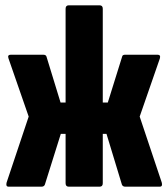

<svg xmlns="http://www.w3.org/2000/svg" viewBox="-20 -703 634 723"><path d="M13 0Q6 0 4.5 -4.5Q3 -9 5 -16L88 -264L12 -483Q7 -497 21 -497H142Q153 -497 155 -490L208 -317H227V-670Q227 -683 239 -683H355Q367 -683 367 -670V-317H386L440 -490Q441 -497 452 -497H573Q586 -497 582 -483L506 -264L589 -16Q591 -9 589.5 -4.5Q588 0 581 0H452Q442 0 439 -8L381 -199H367V-13Q367 0 355 0H239Q227 0 227 -13V-199H209L149 -8Q146 0 136 0Z"/></svg>

Font: Sofia Sans Extra Condensed Black
Style: Regular
Weight: 900
Designer: Botio Nikoltchev, Ani Petrova
Foundry: lettersoup
Version: Version 4.101